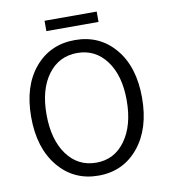

<svg xmlns="http://www.w3.org/2000/svg" viewBox="-88 -863 836 950"><g transform="rotate(-10 330.5 -388.5)"><path d="M200 -737V-789H462V-737ZM52 -331Q52 -486 129 -577.5Q206 -669 331 -669Q455 -669 532 -577.5Q609 -486 609 -331Q609 -175 532 -81.5Q455 12 331 12Q207 12 129.5 -81.5Q52 -175 52 -331ZM331 -53Q422 -53 477 -129Q532 -205 532 -331Q532 -456 477 -530Q422 -604 331 -604Q239 -604 184 -530Q129 -456 129 -331Q129 -204 184 -128.5Q239 -53 331 -53Z"/></g></svg>

Font: Assistant
Style: Regular
Weight: 400
Designer: Hebrew By Ben Nathan, Latin by Paul Hunt
Version: Version 2.001;PS 002.001;hotconv 1.0.88;makeotf.lib2.5.64775